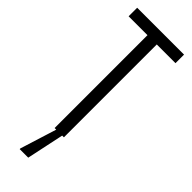

<svg xmlns="http://www.w3.org/2000/svg" viewBox="-288 -709 921 921"><g transform="rotate(45 172.0 -249.0)"><path d="M141 0V-630H13V-688H331V-630H204V0ZM94 190V185L156 -13H194V-8L152 190Z"/></g></svg>

Font: Saira ExtraCondensed
Style: Regular
Weight: 400
Width: 2
Designer: Hector Gatti with collaboration of the Omnibus-Type team
Foundry: Omnibus-Type
Version: Version 1.101